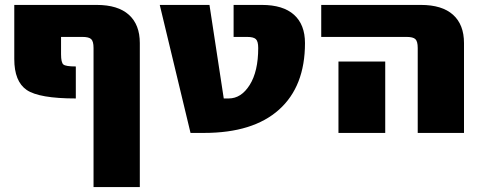

<svg xmlns="http://www.w3.org/2000/svg" viewBox="-20 -540 1963 780"><path d="M360 -345Q360 -372 350.5 -381Q341 -390 315 -390H228V-320Q228 -286 237.5 -278Q247 -270 288 -270V-140Q139 -140 88.5 -174.5Q38 -209 38 -300V-520H373Q459 -520 503.5 -480Q548 -440 548 -365V220H360Z M1029 -345Q1029 -372 1019.5 -381Q1010 -390 984 -390H929V-520H1044Q1130 -520 1174.5 -480Q1219 -440 1219 -365Q1219 -189 1113.5 -94.5Q1008 0 809 0H754L629 -520H831L889 -140H909Q960 -140 994.5 -195Q1029 -250 1029 -345Z M1545 -290V-190V0H1355V-190V-290ZM1285 -390V-520H1690Q1776 -520 1820.5 -480Q1865 -440 1865 -365V0H1677V-345Q1677 -372 1667.5 -381Q1658 -390 1632 -390Z"/></svg>

Font: Mplus 1p Black
Style: Regular
Weight: 900
Version: Version 1.061